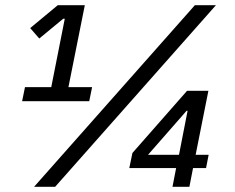

<svg xmlns="http://www.w3.org/2000/svg" viewBox="-20 -718 902 738"><path d="M65 -329 76 -383H177L229 -646H223L131 -570L96 -610L202 -698H306L243 -383H334L323 -329ZM111 0 729 -698H810L192 0ZM643 0 657 -72H477L489 -130L699 -369H781L732 -123H782L772 -72H722L708 0ZM701 -292H697L549 -123H668Z"/></svg>

Font: IBM Plex Sans Text
Style: Italic
Weight: 450
Italic angle: -11°
Designer: Mike Abbink, Paul van der Laan, Pieter van Rosmalen
Foundry: Bold Monday
Version: Version 3.005